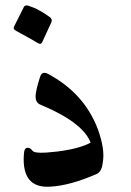

<svg xmlns="http://www.w3.org/2000/svg" viewBox="-20 -675 490 716"><path d="M130 -285Q108 -294 114 -329Q117 -346 121 -360.5Q125 -375 129 -387Q136 -411 158 -400Q294 -328 345 -193Q358 -157 363 -125.5Q368 -94 363 -67Q359 -34 340 -26Q241 17 169 21Q60 29 69 -99Q70 -124 83 -124Q93 -124 102 -112Q112 -100 194 -110Q275 -120 318 -143Q289 -219 130 -285ZM69 -649Q73 -657 85 -654Q107 -647 127 -636Q147 -625 166 -611Q176 -603 172 -593L137 -517Q132 -507 120 -515Q108 -523 40 -560Q27 -567 33 -577Z"/></svg>

Font: Amiri
Style: Bold Italic
Weight: 700
Italic angle: 10°
Designer: Khaled Hosny
Version: Version 0.113